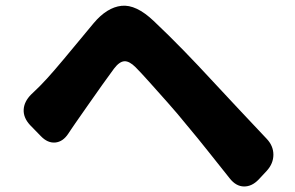

<svg xmlns="http://www.w3.org/2000/svg" viewBox="-20 -698 1040 677"><path d="M86 -257Q62 -283 63.5 -311.5Q65 -340 90 -365Q92 -367 101.5 -376Q111 -385 121 -395Q143 -417 173.5 -452.5Q204 -488 239 -530.5Q274 -573 310 -616Q357 -672 408.5 -677.5Q460 -683 522 -624Q575 -574 627 -520.5Q679 -467 725 -417Q775 -363 822.5 -312.5Q870 -262 920 -209Q944 -184 944 -152.5Q944 -121 920 -95L892 -65Q868 -40 840 -40.5Q812 -41 790 -69Q750 -119 714 -164.5Q678 -210 636 -260Q607 -296 571.5 -336Q536 -376 505.5 -410Q475 -444 458 -461Q436 -483 418.5 -482Q401 -481 382 -456Q365 -433 340 -398Q315 -363 290 -327Q265 -291 246 -264Q239 -254 231 -242Q223 -230 221 -227Q202 -198 175 -195.5Q148 -193 124 -218Z"/></svg>

Font: Chiron GoRound TC H
Style: Regular
Weight: 900
Designer: Ryoko NISHIZUKA 西塚涼子 (kana, bopomofo & ideographs); Paul D. Hunt (Latin, Greek & Cyrillic); Sandoll Communications 산돌커뮤니
Foundry: Adobe
Version: Version 1.000;hotconv 1.1.1;makeotfexe 2.6.0